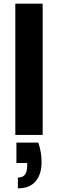

<svg xmlns="http://www.w3.org/2000/svg" viewBox="-20 -740 318 1053"><path d="M64 0V-720H214V0ZM78 293V234Q104 234 116.5 218Q129 202 129 170V154H70V42H190Q200 71 204 98Q208 125 208 150Q208 215 175.5 254Q143 293 78 293Z"/></svg>

Font: DM Sans 20pt Black
Style: Regular
Weight: 900
Version: Version 4.004;gftools[0.9.30]